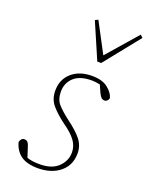

<svg xmlns="http://www.w3.org/2000/svg" viewBox="-145 -834 714 922"><g transform="rotate(20 212.0 -373.0)"><path d="M167 13Q109 13 78 -9.5Q47 -32 36 -74Q38 -83 43.5 -89.5Q49 -96 59 -96Q76 -96 83 -75L102 -17Q117 -12 132.5 -10Q148 -8 167 -8Q229 -8 261.5 -39.5Q294 -71 294 -114Q294 -147 273.5 -174.5Q253 -202 211 -231Q168 -263 142.5 -293Q117 -323 117 -366Q117 -424 156.5 -458.5Q196 -493 260 -493Q312 -493 340.5 -470.5Q369 -448 376 -422Q375 -414 369 -408Q363 -402 356 -402Q346 -402 339.5 -407.5Q333 -413 325 -429L308 -467Q286 -472 266 -472Q205 -472 174.5 -443.5Q144 -415 144 -371Q144 -331 165 -307.5Q186 -284 224 -255Q274 -218 297.5 -188Q321 -158 321 -119Q321 -59 278.5 -23.5Q236 12 167 13ZM195 -757 276 -604 411 -759 424 -747 279 -566H259L180 -749Z"/></g></svg>

Font: Source Serif 4 SmText ExtraLight
Style: Italic
Weight: 200
Italic angle: -12°
Designer: Frank Grießhammer
Foundry: Adobe
Version: Version 4.005;hotconv 1.1.0;makeotfexe 2.6.0